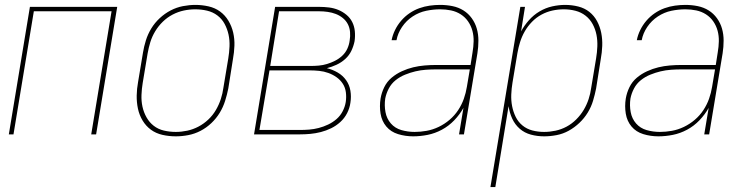

<svg xmlns="http://www.w3.org/2000/svg" viewBox="-20 -548 3040 783"><path d="M16 0 102 -520H458L372 0H352L435 -502H118L35 0Z M697 8Q669 8 642.5 2Q616 -4 595.5 -19Q575 -34 561.5 -56.5Q548 -79 542.5 -105Q537 -131 537.5 -158.5Q538 -186 543 -213L563 -333Q567 -358 575 -383.5Q583 -409 597 -432Q611 -455 631.5 -474Q652 -493 676 -505.5Q700 -518 726 -523Q752 -528 777 -528Q804 -528 830.5 -522Q857 -516 877.5 -501Q898 -486 911.5 -463.5Q925 -441 931 -415Q937 -389 936 -361.5Q935 -334 930 -307L911 -187Q906 -162 898 -136.5Q890 -111 876 -88Q862 -65 842 -46Q822 -27 798 -14.5Q774 -2 748 3Q722 8 697 8ZM697 -10Q720 -10 743.5 -15Q767 -20 789 -31.5Q811 -43 829.5 -60.5Q848 -78 860.5 -99.5Q873 -121 880.5 -144Q888 -167 891 -190L911 -310Q915 -334 916 -359Q917 -384 912 -407Q907 -430 896 -450.5Q885 -471 866.5 -485Q848 -499 824.5 -504.5Q801 -510 776 -510Q753 -510 729.5 -505Q706 -500 684 -488.5Q662 -477 644 -459.5Q626 -442 613 -420.5Q600 -399 593 -376Q586 -353 582 -330L562 -210Q558 -186 557 -161Q556 -136 561 -113Q566 -90 577.5 -69.5Q589 -49 607 -35Q625 -21 648.5 -15.5Q672 -10 697 -10Z M1016 0 1102 -520H1282Q1302 -520 1322 -517.5Q1342 -515 1360 -507.5Q1378 -500 1393 -487.5Q1408 -475 1416.5 -458Q1425 -441 1427 -421Q1429 -401 1426 -380Q1422 -360 1413 -341Q1404 -322 1388 -307.5Q1372 -293 1352.5 -284Q1333 -275 1313 -270Q1337 -264 1357.5 -252Q1378 -240 1391.5 -221Q1405 -202 1409 -178Q1413 -154 1409 -129Q1406 -107 1395.5 -86.5Q1385 -66 1368 -50.5Q1351 -35 1330.5 -25Q1310 -15 1288.5 -9.5Q1267 -4 1245.5 -2Q1224 0 1203 0ZM1082 -279H1246Q1263 -279 1280 -280.5Q1297 -282 1313.5 -287Q1330 -292 1346 -300Q1362 -308 1375.5 -320.5Q1389 -333 1396.5 -349.5Q1404 -366 1406 -383Q1409 -400 1407.5 -417.5Q1406 -435 1398.5 -449.5Q1391 -464 1378 -474.5Q1365 -485 1349.5 -491Q1334 -497 1316.5 -499.5Q1299 -502 1282 -502H1118ZM1038 -18H1203Q1222 -18 1241 -19.5Q1260 -21 1279.5 -26Q1299 -31 1318 -40Q1337 -49 1352.5 -62.5Q1368 -76 1377.5 -94.5Q1387 -113 1390 -132Q1393 -152 1390.5 -171.5Q1388 -191 1378 -206.5Q1368 -222 1352.5 -233Q1337 -244 1319 -250.5Q1301 -257 1281.5 -259Q1262 -261 1241 -261H1079Z M1665 8Q1633 8 1603.5 -1Q1574 -10 1555.5 -32Q1537 -54 1532 -84.5Q1527 -115 1532 -146Q1536 -170 1547 -192.5Q1558 -215 1577 -231Q1596 -247 1619 -257.5Q1642 -268 1665 -273.5Q1688 -279 1711.5 -281Q1735 -283 1758 -283H1899L1907 -334Q1911 -357 1911.5 -379.5Q1912 -402 1906.5 -422.5Q1901 -443 1889 -460.5Q1877 -478 1859 -489.5Q1841 -501 1819.5 -505.5Q1798 -510 1775 -510Q1747 -510 1718 -504Q1689 -498 1663 -481Q1637 -464 1619.5 -438Q1602 -412 1597 -384H1577Q1581 -405 1591 -425.5Q1601 -446 1616 -463.5Q1631 -481 1650 -494Q1669 -507 1690 -514.5Q1711 -522 1732.5 -525Q1754 -528 1775 -528Q1801 -528 1825.5 -523Q1850 -518 1870 -505.5Q1890 -493 1904 -473.5Q1918 -454 1924.5 -431Q1931 -408 1931 -382.5Q1931 -357 1927 -331L1872 0H1852L1870 -108Q1855 -81 1832.5 -57.5Q1810 -34 1782 -19Q1754 -4 1724 2Q1694 8 1665 8ZM1671 -10Q1695 -10 1720 -14.5Q1745 -19 1769 -30.5Q1793 -42 1813.5 -59.5Q1834 -77 1848.5 -99Q1863 -121 1871.5 -145Q1880 -169 1884 -194L1896 -265H1758Q1738 -265 1716.5 -263.5Q1695 -262 1674 -257Q1653 -252 1632 -243.5Q1611 -235 1593.5 -221Q1576 -207 1565.5 -187Q1555 -167 1551 -146Q1547 -118 1552 -91Q1557 -64 1574 -44.5Q1591 -25 1617 -17.5Q1643 -10 1671 -10Z M1980 215 2102 -520H2121L2105 -420Q2118 -444 2137 -465.5Q2156 -487 2180.5 -501.5Q2205 -516 2232 -522Q2259 -528 2285 -528Q2312 -528 2338 -521.5Q2364 -515 2383.5 -499.5Q2403 -484 2415 -461.5Q2427 -439 2432 -413.5Q2437 -388 2436 -361Q2435 -334 2430 -307L2411 -187Q2406 -162 2398.5 -137Q2391 -112 2377 -89Q2363 -66 2343 -47Q2323 -28 2299.5 -15Q2276 -2 2250 3Q2224 8 2199 8Q2171 8 2145 1Q2119 -6 2099.5 -23Q2080 -40 2069 -64Q2058 -88 2054 -115L2000 215ZM2199 -10Q2222 -10 2245.5 -15Q2269 -20 2290.5 -31.5Q2312 -43 2330 -61Q2348 -79 2360.5 -100Q2373 -121 2380.5 -144Q2388 -167 2391 -190L2411 -310Q2415 -334 2416 -358.5Q2417 -383 2412.5 -406Q2408 -429 2397 -449.5Q2386 -470 2368 -484Q2350 -498 2327 -504Q2304 -510 2279 -510Q2256 -510 2233 -505Q2210 -500 2188.5 -488.5Q2167 -477 2149.5 -459Q2132 -441 2120 -420Q2108 -399 2101 -376.5Q2094 -354 2090 -331L2070 -211Q2066 -187 2065 -162.5Q2064 -138 2068.5 -115Q2073 -92 2083 -71.5Q2093 -51 2110.5 -36.5Q2128 -22 2151 -16Q2174 -10 2199 -10Z M2665 8Q2633 8 2603.5 -1Q2574 -10 2555.5 -32Q2537 -54 2532 -84.5Q2527 -115 2532 -146Q2536 -170 2547 -192.5Q2558 -215 2577 -231Q2596 -247 2619 -257.5Q2642 -268 2665 -273.5Q2688 -279 2711.5 -281Q2735 -283 2758 -283H2899L2907 -334Q2911 -357 2911.5 -379.5Q2912 -402 2906.5 -422.5Q2901 -443 2889 -460.5Q2877 -478 2859 -489.5Q2841 -501 2819.5 -505.5Q2798 -510 2775 -510Q2747 -510 2718 -504Q2689 -498 2663 -481Q2637 -464 2619.5 -438Q2602 -412 2597 -384H2577Q2581 -405 2591 -425.5Q2601 -446 2616 -463.5Q2631 -481 2650 -494Q2669 -507 2690 -514.5Q2711 -522 2732.5 -525Q2754 -528 2775 -528Q2801 -528 2825.5 -523Q2850 -518 2870 -505.5Q2890 -493 2904 -473.5Q2918 -454 2924.5 -431Q2931 -408 2931 -382.5Q2931 -357 2927 -331L2872 0H2852L2870 -108Q2855 -81 2832.5 -57.5Q2810 -34 2782 -19Q2754 -4 2724 2Q2694 8 2665 8ZM2671 -10Q2695 -10 2720 -14.5Q2745 -19 2769 -30.5Q2793 -42 2813.5 -59.5Q2834 -77 2848.5 -99Q2863 -121 2871.5 -145Q2880 -169 2884 -194L2896 -265H2758Q2738 -265 2716.5 -263.5Q2695 -262 2674 -257Q2653 -252 2632 -243.5Q2611 -235 2593.5 -221Q2576 -207 2565.5 -187Q2555 -167 2551 -146Q2547 -118 2552 -91Q2557 -64 2574 -44.5Q2591 -25 2617 -17.5Q2643 -10 2671 -10Z"/></svg>

Font: Iosevka SS04 Thin Oblique
Style: Regular
Weight: 100
Italic angle: -9°
Monospace: yes
Designer: Belleve Invis
Foundry: Belleve Invis
Version: Version 19.0.0; ttfautohint (v1.8.4)